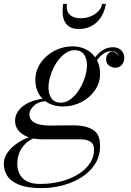

<svg xmlns="http://www.w3.org/2000/svg" viewBox="-62 -708 672 988"><path d="M152.5 260Q78.5 260 35.8 242.5Q-7 225 -24.8 196.5Q-42.5 168 -42.5 135.5Q-42.5 105 -24.5 79Q-6.5 53 20.5 33.5Q47.5 14 75 3Q102.5 -8 121.5 -8H150.5Q110.5 -1 83 19.5Q55.5 40 41.2 69.8Q27 99.5 27 134.5Q27 181.5 55.8 210Q84.5 238.5 143.5 238.5Q202 238.5 252.8 225.2Q303.5 212 341.5 188Q379.5 164 400.8 132Q422 100 422 62.5Q422 33 402.8 21Q383.5 9 352.5 9Q343 9 322.8 9Q302.5 9 277.2 9Q252 9 227.5 9Q203 9 184.2 9Q165.5 9 159 9Q114 9 82 -3Q50 -15 32.8 -36.5Q15.5 -58 15.5 -86.5Q15.5 -110.5 28.2 -131.2Q41 -152 64.5 -167.8Q88 -183.5 119.5 -192.2Q151 -201 188.5 -201L187.5 -188Q140.5 -188 115 -166Q89.5 -144 89.5 -120.5Q89.5 -97 105.2 -84.2Q121 -71.5 144.2 -66.8Q167.5 -62 189.5 -62Q207 -62 232.2 -62.2Q257.5 -62.5 282 -62.8Q306.5 -63 320.5 -63Q377 -63 415 -41Q453 -19 453 42Q453 96.5 426.2 137.5Q399.5 178.5 355.2 205.8Q311 233 258 246.5Q205 260 152.5 260ZM261.5 -160Q221 -160 189 -176.5Q157 -193 138.5 -223.5Q120 -254 120 -296.5Q120 -344.5 146.8 -383.8Q173.5 -423 217.2 -446.2Q261 -469.5 311.5 -469.5Q352 -469.5 384 -452Q416 -434.5 434.5 -402.8Q453 -371 453 -328.5Q453 -281 426.2 -242.8Q399.5 -204.5 356 -182.2Q312.5 -160 261.5 -160ZM251.5 -179.5Q272 -179.5 291.8 -191.2Q311.5 -203 328.5 -223.2Q345.5 -243.5 358.2 -268.8Q371 -294 378.2 -321Q385.5 -348 385.5 -373Q385.5 -406 370 -428Q354.5 -450 321.5 -450Q301 -450 281.2 -438.2Q261.5 -426.5 244.5 -406.5Q227.5 -386.5 214.8 -361.2Q202 -336 194.8 -309Q187.5 -282 187.5 -257Q187.5 -224 203 -201.8Q218.5 -179.5 251.5 -179.5ZM519.5 -465Q545 -465 561.2 -449.8Q577.5 -434.5 577.5 -409.5Q577.5 -389 564.8 -374.2Q552 -359.5 531.5 -359.5Q513 -359.5 498.5 -371.2Q484 -383 484 -404Q484 -418.5 492.5 -429.2Q501 -440 513.5 -444Q524 -441.5 533.5 -435.5Q543 -429.5 549.5 -419Q545 -432 534.2 -438.5Q523.5 -445 510.5 -445Q490 -445 471.2 -432.2Q452.5 -419.5 436.2 -397.2Q420 -375 406 -346.5L392 -354.5Q418.5 -410 450.2 -437.5Q482 -465 519.5 -465ZM343 -559Q313 -559 295.2 -570.5Q277.5 -582 269.2 -600.8Q261 -619.5 260.2 -642.2Q259.5 -665 263 -688H282.5Q278.5 -663.5 286.5 -647Q294.5 -630.5 312 -622.2Q329.5 -614 353 -614Q376.5 -614 400 -622.2Q423.5 -630.5 441 -647Q458.5 -663.5 463.5 -688H483Q479.5 -665 469.8 -642.2Q460 -619.5 443 -600.8Q426 -582 401.5 -570.5Q377 -559 343 -559Z"/></svg>

Font: Bodoni Moda
Style: Italic
Weight: 400
Italic angle: -13°
Designer: Owen Earl
Foundry: indestructible type
Version: Version 2.005